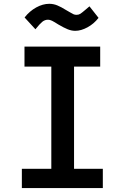

<svg xmlns="http://www.w3.org/2000/svg" viewBox="-20 -964 640 984"><path d="M92 -99H243V-622.5H105.5V-725H493.5V-622.5H359.5V-99H507V0H92ZM279 -838.5Q258 -852 246.8 -857.5Q235.5 -863 226.5 -863Q210 -863 197 -852.5Q184 -842 161.5 -814L106 -874.5Q131.5 -907 165.5 -925.8Q199.5 -944.5 232.5 -944.5Q254 -944.5 274 -936.2Q294 -928 318.5 -912.5L338.5 -901Q351 -893.5 357.2 -890.8Q363.5 -888 372.5 -888Q383.5 -888 392 -893.5Q400.5 -899 418.5 -914.5L438.5 -931.5L485 -872.5Q462 -842.5 428.8 -824.2Q395.5 -806 365.5 -806Q346.5 -806 326.8 -814Q307 -822 279 -838.5Z"/></svg>

Font: JuliaMono SemiBold
Style: Regular
Weight: 600
Monospace: yes
Designer: cormullion
Foundry: corm
Version: Version 0.055; ttfautohint (v1.8.4)